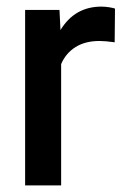

<svg xmlns="http://www.w3.org/2000/svg" viewBox="-20 -561 374 581"><path d="M56 -531H160L163 -470Q206 -541 287 -541Q298 -541 310.5 -539Q323 -537 328 -535L327 -433Q299 -437 281 -437Q238 -437 208.5 -418.5Q179 -400 165 -367V0H56Z"/></svg>

Font: Freesentation 6 SemiBold
Style: Regular
Weight: 600
Designer: glyphs from Roboto by Christian Robertson / Hangul glyphs from Noto Sans CJK(Source Han Sans) by Jang Soo-young and Kang
Foundry: PT&
Version: Version 2.001